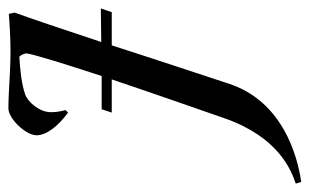

<svg xmlns="http://www.w3.org/2000/svg" viewBox="-206 -555 737 457"><g transform="rotate(-90 162.5 -326.5)"><path d="M-42 22C-16 18 143 -5 191 -148C215 -221 251 -329 283 -429H362L371 -455L291 -454C322 -547 349 -628 361 -660L358 -674C335 -672 295 -670 271 -670C217 -670 173 -675 133 -675C109 -675 69 -634 69 -608C69 -585 90 -557 123 -533L129 -539C125 -552 124 -566 124 -574C124 -602 149 -629 166 -635C192 -644 224 -647 256 -649C259 -647 264 -637 264 -632C261 -612 238 -538 210 -453H131L123 -429H202C165 -319 123 -200 110 -162C65 -32 -14 -2 -46 9Z"/></g></svg>

Font: Romanesco
Style: Regular
Weight: 400
Designer: Astigmatic (AOETI)
Foundry: Astigmatic (AOETI)
Version: Version 1.000